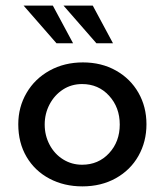

<svg xmlns="http://www.w3.org/2000/svg" viewBox="-20 -653 585 683"><path d="M275 -431Q341 -431 392.5 -402Q444 -373 472.5 -323Q501 -273 501 -211Q501 -149 472.5 -98.5Q444 -48 392 -19Q340 10 273 10Q208 10 156 -17.5Q104 -45 74.5 -95Q45 -145 45 -211Q45 -272 74.5 -322.5Q104 -373 156.5 -402Q209 -431 275 -431ZM272 -67Q330 -67 368 -108Q406 -149 406 -210Q406 -271 368 -312.5Q330 -354 272 -354Q234 -354 204 -334.5Q174 -315 156.5 -282Q139 -249 139 -210Q139 -171 156.5 -138Q174 -105 204.5 -86Q235 -67 272 -67ZM168 -633 240 -499H181L64 -633ZM310 -633 382 -499H323L206 -633Z"/></svg>

Font: Josefin Sans
Style: Regular
Weight: 400
Designer: Santiago Orozco
Foundry: Typemade
Version: Version 2.000